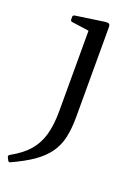

<svg xmlns="http://www.w3.org/2000/svg" viewBox="-161 -553 564 792"><g transform="rotate(20 121.0 -157.0)"><path d="M107 -86V-319H181V-86ZM-27 166Q-31 159 -23 154Q26 127 54 95Q82 63 94.5 19.5Q107 -24 107 -86H181Q181 -34 172 5Q163 44 141 74.5Q119 105 82.5 130.5Q46 156 -11 182Q-17 185 -21 178ZM107 -319V-465L125 -436L32 -449Q24 -450 24 -458V-469Q24 -477 33 -478L157 -496Q171 -498 176 -495Q181 -492 181 -480V-319Z"/></g></svg>

Font: Hahmlet Light
Style: Regular
Weight: 300
Designer: Minjoo Ham & Mark Frömberg
Foundry: hypertype
Version: Version 1.002